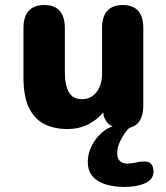

<svg xmlns="http://www.w3.org/2000/svg" viewBox="-20 -501 659 761"><path d="M155.5 -481Q237 -481 237 -389V-218.5Q237 -163.5 252.8 -135.8Q268.5 -108 305 -108Q330 -108 347.5 -121Q365 -134 374.8 -156.5Q384.5 -179 384.5 -207V-389Q384.5 -481 466.5 -481Q548 -481 548 -389V-83Q548 8.5 466.5 8.5Q407 8.5 391 -41.5L389.5 -55.5Q365 -26 328.8 -7.8Q292.5 10.5 247 10.5Q196 10.5 156.8 -8.8Q117.5 -28 95.2 -73Q73 -118 73 -194.5V-389Q73 -481 155.5 -481ZM473.5 240Q436 240 402.8 231Q369.5 222 348.8 200Q328 178 328 140Q328 113.5 338 89.2Q348 65 363.5 46Q379 27 396.2 15Q413.5 3 429 0H500.5Q490 6.5 477 24Q464 41.5 454.2 63.5Q444.5 85.5 444.5 105.5Q444.5 127.5 455.5 137.5Q466.5 147.5 486 147.5Q493 147.5 503.8 146Q514.5 144.5 521 143Q530 140.5 538 139.8Q546 139 552 139Q572 139 580.2 150.2Q588.5 161.5 588.5 179Q588.5 210.5 555.2 225.2Q522 240 473.5 240Z"/></svg>

Font: Sono Monospace
Style: Bold
Weight: 700
Designer: Tyler Finck
Foundry: Tyler Finck
Version: Version 2.112